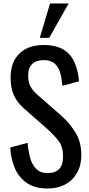

<svg xmlns="http://www.w3.org/2000/svg" viewBox="-20 -1076 513 1105"><path d="M254 9Q184 9 137.5 -21Q91 -51 67 -104Q43 -157 39 -227L139 -254Q142 -211 152.5 -171Q163 -131 187 -105.5Q211 -80 254 -80Q343 -80 343 -175Q343 -230 318 -263.5Q293 -297 255 -331L119 -451Q79 -486 60 -527.5Q41 -569 41 -630Q41 -719 92 -768Q143 -817 231 -817Q328 -817 376.5 -766Q425 -715 435 -608L339 -582Q336 -622 327 -655.5Q318 -689 295.5 -709.5Q273 -730 231 -730Q189 -730 165.5 -707.5Q142 -685 142 -641Q142 -604 154.5 -580Q167 -556 195 -531L332 -411Q378 -371 413 -315.5Q448 -260 448 -184Q448 -124 423 -80.5Q398 -37 354.5 -14Q311 9 254 9ZM209 -858 268 -1056H375L263 -858Z"/></svg>

Font: Oswald
Style: Regular
Weight: 400
Designer: Vernon Adams
Foundry: Vernon Adams
Version: Version 4.103; ttfautohint (v1.8.3)